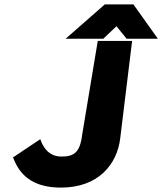

<svg xmlns="http://www.w3.org/2000/svg" viewBox="-20 -840 737 872"><path d="M46 -109C80 -30 147 12 257 12C427 12 512 -94 526 -212L580 -654H424L353 -227C343 -145 314 -129 259 -129C223 -129 192 -145 171 -188L163 -208L39 -125ZM509 -721 555 -664H697L586 -820H456L278 -664H449Z"/></svg>

Font: Falling Sky
Style: ExBdObl
Weight: 400
Designer: Paul D. Hunt
Foundry: Adobe Systems Incorporated
Version: Version 1.02